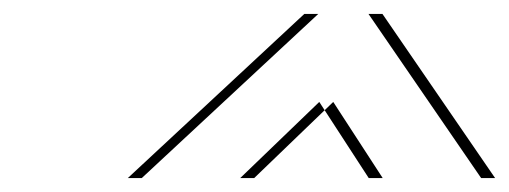

<svg xmlns="http://www.w3.org/2000/svg" viewBox="-20 -860 729 275"><path d="M508.1 -605H669.1L507.8 -840H415.8L163.1 -605H324.1L437.3 -714ZM528.1 -605 457.3 -714 344.1 -605H183.1L435.8 -840H527.8L689.1 -605Z"/></svg>

Font: Hussar Plate
Style: Obl
Weight: 700
Foundry: Cannot Into Space Fonts
Version: Version 0.798247